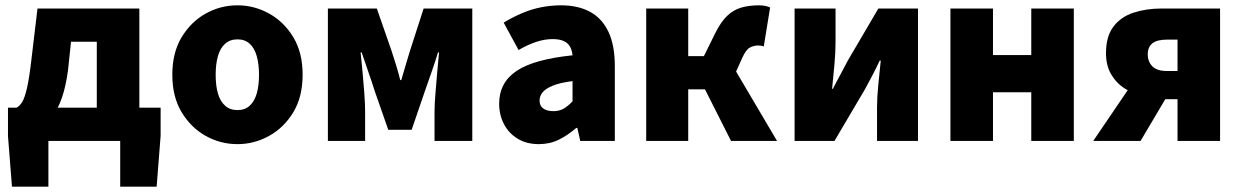

<svg xmlns="http://www.w3.org/2000/svg" viewBox="-20 -530 4669 722"><path d="M162 0V172H25L10 -19V-125H584V-19L569 172H432V0ZM344 -46V-373H247L236 -268Q228 -206 212.5 -161.5Q197 -117 173.5 -88.5Q150 -60 119.5 -46Q89 -32 52 -32L42 -125Q54 -131 63.5 -146.5Q73 -162 81.5 -199Q90 -236 98 -305L121 -498H504V-46Z M873 12Q809 12 753.5 -19Q698 -50 663 -108Q628 -166 628 -249Q628 -332 663 -390Q698 -448 753.5 -479Q809 -510 873 -510Q936 -510 992 -479Q1048 -448 1083 -390Q1118 -332 1118 -249Q1118 -166 1083 -108Q1048 -50 992 -19Q936 12 873 12ZM873 -116Q901 -116 919 -132.5Q937 -149 945.5 -178.5Q954 -208 954 -249Q954 -289 945.5 -319Q937 -349 919 -365.5Q901 -382 873 -382Q845 -382 826.5 -365.5Q808 -349 799.5 -319Q791 -289 791 -249Q791 -208 799.5 -178.5Q808 -149 826.5 -132.5Q845 -116 873 -116Z M1213 0V-498H1397L1452 -340Q1462 -310 1470 -283.5Q1478 -257 1485 -229H1489Q1497 -257 1505 -283.5Q1513 -310 1522 -340L1573 -498H1756V0H1614V-110Q1614 -138 1617.5 -179.5Q1621 -221 1624.5 -263Q1628 -305 1631 -333H1627Q1617 -299 1603 -259.5Q1589 -220 1578 -188L1528 -42H1440L1389 -188Q1379 -220 1365 -260Q1351 -300 1340 -333H1336Q1339 -305 1343 -263Q1347 -221 1350 -179.5Q1353 -138 1353 -110V0Z M2006 12Q1960 12 1926.5 -8.5Q1893 -29 1875 -63.5Q1857 -98 1857 -140Q1857 -219 1922 -263Q1987 -307 2133 -322Q2131 -342 2123 -355.5Q2115 -369 2099 -376Q2083 -383 2058 -383Q2029 -383 1998 -373Q1967 -363 1930 -342L1874 -445Q1907 -465 1942 -480Q1977 -495 2014 -502.5Q2051 -510 2090 -510Q2154 -510 2199 -485.5Q2244 -461 2268 -410.5Q2292 -360 2292 -281V0H2162L2151 -49H2147Q2116 -22 2082 -5Q2048 12 2006 12ZM2061 -112Q2084 -112 2100.5 -122Q2117 -132 2133 -149V-225Q2086 -219 2059 -208Q2032 -197 2020.5 -183Q2009 -169 2009 -152Q2009 -132 2023 -122Q2037 -112 2061 -112Z M2410 0V-498H2568V-319H2627L2670 -406Q2691 -448 2714.5 -470.5Q2738 -493 2767.5 -501.5Q2797 -510 2834 -510Q2858 -510 2876 -502L2852 -355Q2848 -357 2842.5 -358Q2837 -359 2832 -359Q2814 -359 2799.5 -351Q2785 -343 2771 -312L2748 -261L2902 0H2729L2631 -194H2568V0Z M2968 0V-498H3122V-373Q3122 -335 3118 -289Q3114 -243 3109 -196H3112Q3124 -220 3140.5 -250Q3157 -280 3168 -302L3283 -498H3432V0H3278V-126Q3278 -163 3282.5 -208.5Q3287 -254 3292 -302H3288Q3277 -278 3261 -247.5Q3245 -217 3233 -195L3118 0Z M3554 0V-498H3714V-323H3858V-498H4018V0H3858V-183H3714V0Z M4408 0V-157H4359Q4323 -157 4283.5 -166.5Q4244 -176 4211.5 -196Q4179 -216 4159 -249.5Q4139 -283 4139 -330Q4139 -393 4167 -430Q4195 -467 4243 -482.5Q4291 -498 4348 -498H4568V0ZM4368 -263H4408V-381H4368Q4331 -381 4313.5 -367Q4296 -353 4296 -326Q4296 -298 4313.5 -280.5Q4331 -263 4368 -263ZM4091 0 4254 -240 4385 -196 4269 0Z"/></svg>

Font: Source Sans 3 ExtraBold
Style: Regular
Weight: 800
Designer: Paul D. Hunt
Foundry: Adobe
Version: Version 3.052;hotconv 1.1.0;makeotfexe 2.6.0